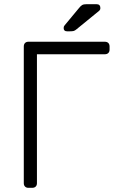

<svg xmlns="http://www.w3.org/2000/svg" viewBox="-20 -900 545 920"><path d="M116 0Q106 0 100 -6Q94 -12 94 -22V-677Q94 -688 100 -694Q106 -700 116 -700H482Q493 -700 499 -694Q505 -688 505 -677V-662Q505 -652 499 -646Q493 -640 482 -640H157V-22Q157 -12 151 -6Q145 0 134 0ZM301 -750Q285 -750 285 -766Q285 -774 290 -779L359 -862Q367 -872 374 -876Q381 -880 396 -880H442Q461 -880 461 -861Q461 -854 456 -849L347 -760Q339 -753 332.5 -751.5Q326 -750 316 -750Z"/></svg>

Font: Rubik Light Light
Style: Regular
Weight: 300
Version: Version 2.101